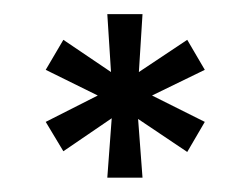

<svg xmlns="http://www.w3.org/2000/svg" viewBox="-20 -524 351 270"><path d="M243.3 -310.3 174.2 -356.7 180.4 -274.2H130.9L137.1 -357.7L69.1 -311.3L44.3 -352.6L117.5 -389.7L44.3 -425.8L69.1 -468L136.1 -422.7L130.9 -504.1H180.4L175.3 -422.7L243.3 -468L268 -425.8L193.8 -389.7L268 -352.6Z"/></svg>

Font: NATS
Style: Regular
Weight: 400
Designer: Purushoth Kumar Guthula
Foundry: Silicon Andhra, USA.
Version: Version 1.0.4; ttfautohint (v1.2.25-373a) -l 7 -r 28 -G 50 -